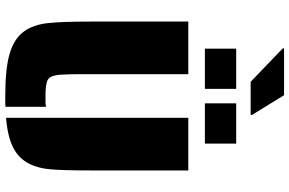

<svg xmlns="http://www.w3.org/2000/svg" viewBox="-205 -887 1100 730"><g transform="rotate(90 345.0 -522.0)"><path d="M99 -64Q74 -99 68 -153Q62 -207 62 -314V-688H262V-274Q262 -237 264 -203Q266 -176 273 -164Q280 -152 297 -149Q312 -145 345 -145H368Q376 -145 386 -147V7Q379 8 366 8H345Q240 8 183 -9Q126 -26 99 -64ZM428 -688H628V-314Q628 -216 624 -166Q620 -116 602 -82Q582 -43 541 -22Q500 -1 428 5ZM164 -1047V-1052H342L417 -930V-925H291ZM165 -870H318V-751H165ZM373 -870H526V-751H373Z"/></g></svg>

Font: Saira Stencil
Style: Regular
Weight: 400
Designer: Hector Gatti with collaboration of the Omnibus-Type team
Foundry: Omnibus-Type
Version: Version 1.003